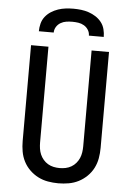

<svg xmlns="http://www.w3.org/2000/svg" viewBox="-62 -1001 725 1055"><g transform="rotate(5 300.0 -473.5)"><path d="M300 8Q271 8 242.5 3Q214 -2 188.5 -15Q163 -28 142 -48.5Q121 -69 108 -94.5Q95 -120 90 -148.5Q85 -177 85 -206V-735H181V-206Q181 -190 183.5 -173Q186 -156 192.5 -141Q199 -126 210 -113Q221 -100 235.5 -91.5Q250 -83 266.5 -79.5Q283 -76 300 -76Q317 -76 333.5 -79.5Q350 -83 364.5 -91.5Q379 -100 390 -113Q401 -126 407.5 -141Q414 -156 416.5 -173Q419 -190 419 -206V-735H515V-206Q515 -177 510 -148.5Q505 -120 492 -94.5Q479 -69 458 -48.5Q437 -28 411.5 -15Q386 -2 357.5 3Q329 8 300 8ZM121 -815Q121 -836 126.5 -857.5Q132 -879 145.5 -896Q159 -913 177 -924.5Q195 -936 215.5 -943Q236 -950 257.5 -952.5Q279 -955 300 -955Q321 -955 342.5 -952.5Q364 -950 384.5 -943Q405 -936 423 -924.5Q441 -913 454.5 -896Q468 -879 473.5 -857.5Q479 -836 479 -815H397Q397 -832 388 -846.5Q379 -861 364.5 -869.5Q350 -878 333.5 -880.5Q317 -883 300 -883Q283 -883 266.5 -880.5Q250 -878 235.5 -869.5Q221 -861 212 -846.5Q203 -832 203 -815Z"/></g></svg>

Font: Iosevka Fixed Medium Extended
Style: Regular
Weight: 500
Width: 7
Monospace: yes
Designer: Belleve Invis
Foundry: Belleve Invis
Version: Version 24.1.1; ttfautohint (v1.8.4)